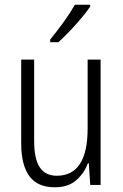

<svg xmlns="http://www.w3.org/2000/svg" viewBox="-20 -785 521 815"><path d="M407 -532V0H363L357 -92H353Q337 -49 303 -19.5Q269 10 213 10Q139 10 104.5 -37.5Q70 -85 70 -176V-532H125V-186Q125 -110 149 -74.5Q173 -39 221 -39Q352 -39 352 -240V-532ZM363 -757Q348 -735 324.5 -707Q301 -679 275 -652Q249 -625 228 -606H193V-617Q223 -654 250.5 -692Q278 -730 298 -765H363Z"/></svg>

Font: Noto Sans Gurmukhi UI Condensed Light
Style: Regular
Weight: 300
Width: 3
Designer: Jelle Bosma - Monotype Design Team
Foundry: Monotype Imaging Inc.
Version: Version 2.004; ttfautohint (v1.8.4.7-5d5b)